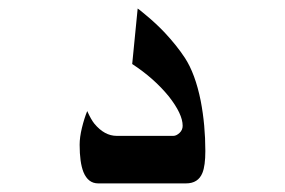

<svg xmlns="http://www.w3.org/2000/svg" viewBox="-20 -426 662 446"><path d="M457 -75.2Q457 -41 450.2 -24.4Q440.4 0 412.1 0H208Q184.6 0 173.8 -26.4Q165 -48.8 165 -89.8Q165 -107.4 170.4 -129.4Q175.8 -151.4 182.6 -168Q191.4 -148.4 199.2 -138.7Q222.7 -110.4 251 -110.4H382.8Q389.6 -110.4 397 -117.2Q404.3 -124 404.3 -133.8Q404.3 -161.1 372.1 -202.1Q337.9 -244.1 287.1 -277.3L299.8 -406.2Q300.8 -406.2 319.3 -390.6Q341.8 -372.1 362.3 -350.6Q390.6 -320.3 409.2 -292Q433.6 -254.9 446.3 -191.4Q457 -135.7 457 -75.2Z"/></svg>

Font: Thabit-Bold
Style: Bold
Weight: 700
Designer: Regenerated by Nadim Shaikli
Foundry: MAK Alagha
Version: 0.01